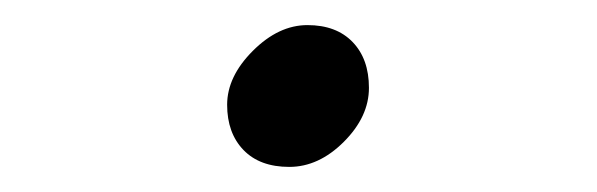

<svg xmlns="http://www.w3.org/2000/svg" viewBox="-20 -479 476 153"><path d="M225 -459Q248 -459 261 -445.5Q274 -432 274 -409Q274 -386 254 -366Q234 -346 210.5 -346Q187 -346 174 -359.5Q161 -373 161 -395.5Q161 -418 181.5 -438.5Q202 -459 225 -459Z"/></svg>

Font: Laila Light
Style: Regular
Weight: 300
Designer: Hitesh Malaviya
Foundry: Indian Type Foundry
Version: Version 1.302;PS 1.0;hotconv 1.0.78;makeotf.lib2.5.61930; tt